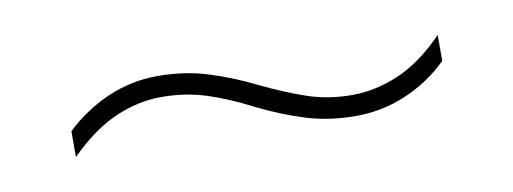

<svg xmlns="http://www.w3.org/2000/svg" viewBox="-27 -470 625 234"><g transform="rotate(-10 286.0 -353.0)"><path d="M280 -341Q253 -355 227 -363.5Q201 -372 171 -372Q142 -372 113.5 -359.5Q85 -347 56 -318V-350Q79 -372 108.5 -385Q138 -398 171 -398Q204 -398 233 -389Q262 -380 292 -365Q319 -352 345 -343Q371 -334 401 -334Q430 -334 459 -346.5Q488 -359 516 -388V-356Q494 -334 464 -321Q434 -308 401 -308Q368 -308 339 -317Q310 -326 280 -341Z"/></g></svg>

Font: Noto Sans Tamil Thin
Style: Regular
Weight: 100
Designer: Jelle Bosma - Monotype Design Team
Foundry: Monotype Imaging Inc.
Version: Version 2.004; ttfautohint (v1.8.4.7-5d5b)